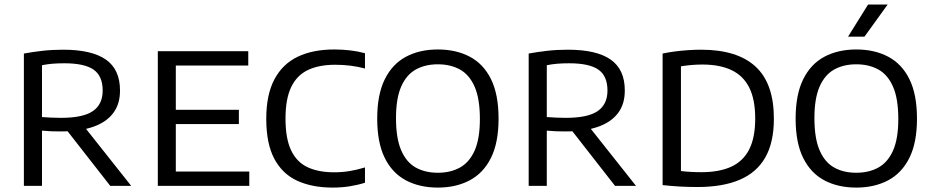

<svg xmlns="http://www.w3.org/2000/svg" viewBox="-20 -821 4118 848"><path d="M85.5 0V-584.5Q123 -591.5 166.5 -596.5Q210 -601.5 258.5 -601.5Q385.5 -601.5 447.8 -557.8Q510 -514 510 -422Q510.5 -362 480.2 -321.8Q450 -281.5 391.8 -261Q333.5 -240.5 249 -240.5Q227 -240.5 206.2 -241.2Q185.5 -242 165.5 -244V0ZM467 0 249 -279H338.5L559.5 0ZM249 -300.5Q346.5 -300.5 390 -330.2Q433.5 -360 433.5 -421Q433.5 -485.5 393.2 -513.5Q353 -541.5 264 -541.5Q234.5 -541.5 211.2 -539.5Q188 -537.5 165.5 -533V-304Q189 -302.5 206.5 -301.5Q224 -300.5 249 -300.5Z M677 0V-595H1076.5V-531.5H756.5V-63.5H1081V0ZM727 -273V-336H1035V-273Z M1449 7.5Q1359 7.5 1293.2 -22.5Q1227.5 -52.5 1191.8 -119.2Q1156 -186 1156 -296.5Q1156 -402.5 1191.8 -470.2Q1227.5 -538 1294.5 -570.2Q1361.5 -602.5 1456 -602.5Q1492 -602.5 1526.2 -598.5Q1560.5 -594.5 1592 -586V-518.5Q1559.5 -527 1527 -531Q1494.5 -535 1460.5 -535Q1389 -535 1340 -511.8Q1291 -488.5 1266 -436.2Q1241 -384 1241 -297.5Q1241 -208 1266.2 -156Q1291.5 -104 1339.5 -82Q1387.5 -60 1455.5 -60Q1490 -60 1522.8 -65.2Q1555.5 -70.5 1592 -81.5V-14Q1561 -4 1524.8 1.8Q1488.5 7.5 1449 7.5Z M1914 7.5Q1833 7.5 1772.8 -24.5Q1712.5 -56.5 1679.2 -123.8Q1646 -191 1646 -297Q1646 -403.5 1679.5 -471Q1713 -538.5 1773.2 -570.5Q1833.5 -602.5 1914 -602.5Q1994.5 -602.5 2055 -570.5Q2115.5 -538.5 2148.8 -471Q2182 -403.5 2182 -297Q2182 -191 2148.5 -123.8Q2115 -56.5 2054.5 -24.5Q1994 7.5 1914 7.5ZM1914 -58Q1970 -58 2011.8 -81.2Q2053.5 -104.5 2076.5 -156.5Q2099.5 -208.5 2099.5 -295.5Q2099.5 -384.5 2076.5 -437.5Q2053.5 -490.5 2011.8 -513.8Q1970 -537 1914 -537Q1858 -537 1816.5 -514Q1775 -491 1752 -438.8Q1729 -386.5 1729 -299.5Q1729 -210.5 1751.8 -157.5Q1774.5 -104.5 1816 -81.2Q1857.5 -58 1914 -58Z M2315 0V-584.5Q2352.5 -591.5 2396 -596.5Q2439.5 -601.5 2488 -601.5Q2615 -601.5 2677.2 -557.8Q2739.5 -514 2739.5 -422Q2740 -362 2709.8 -321.8Q2679.5 -281.5 2621.2 -261Q2563 -240.5 2478.5 -240.5Q2456.5 -240.5 2435.8 -241.2Q2415 -242 2395 -244V0ZM2696.5 0 2478.5 -279H2568L2789 0ZM2478.5 -300.5Q2576 -300.5 2619.5 -330.2Q2663 -360 2663 -421Q2663 -485.5 2622.8 -513.5Q2582.5 -541.5 2493.5 -541.5Q2464 -541.5 2440.8 -539.5Q2417.5 -537.5 2395 -533V-304Q2418.5 -302.5 2436 -301.5Q2453.5 -300.5 2478.5 -300.5Z M3060 5Q3023.5 5 2985 3Q2946.5 1 2906.5 -3.5V-584.5Q2932.5 -590 2961.2 -593.8Q2990 -597.5 3019.5 -599.5Q3049 -601.5 3076.5 -601.5Q3236 -601.5 3317 -527Q3398 -452.5 3398 -297Q3398 -192 3360 -125.5Q3322 -59 3247 -27Q3172 5 3060 5ZM3078 -60.5Q3157 -60.5 3209.8 -84.8Q3262.5 -109 3289 -161.2Q3315.5 -213.5 3315.5 -297.5Q3315.5 -381 3289.5 -433.5Q3263.5 -486 3211.5 -511Q3159.5 -536 3081.5 -536Q3057.5 -536 3032.5 -533.8Q3007.5 -531.5 2987.5 -528V-65.5Q3008.5 -63 3030.8 -61.8Q3053 -60.5 3078 -60.5Z M3762 7.5Q3681 7.5 3620.8 -24.5Q3560.5 -56.5 3527.2 -123.8Q3494 -191 3494 -297Q3494 -403.5 3527.5 -471Q3561 -538.5 3621.2 -570.5Q3681.5 -602.5 3762 -602.5Q3842.5 -602.5 3903 -570.5Q3963.5 -538.5 3996.8 -471Q4030 -403.5 4030 -297Q4030 -191 3996.5 -123.8Q3963 -56.5 3902.5 -24.5Q3842 7.5 3762 7.5ZM3762 -58Q3818 -58 3859.8 -81.2Q3901.5 -104.5 3924.5 -156.5Q3947.5 -208.5 3947.5 -295.5Q3947.5 -384.5 3924.5 -437.5Q3901.5 -490.5 3859.8 -513.8Q3818 -537 3762 -537Q3706 -537 3664.5 -514Q3623 -491 3600 -438.8Q3577 -386.5 3577 -299.5Q3577 -210.5 3599.8 -157.5Q3622.5 -104.5 3664 -81.2Q3705.5 -58 3762 -58ZM3725.5 -659 3814 -801H3900.5L3798 -659Z"/></svg>

Font: Encode Sans SC Condensed Thin
Style: Regular
Weight: 400
Version: Version 3.002